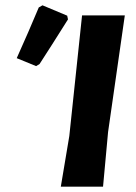

<svg xmlns="http://www.w3.org/2000/svg" viewBox="-20 -703 512 723"><path d="M126 -675 140 -683 233 -644 236 -630Q170 -525 129 -462L116 -454L43 -484Q88 -584 126 -675ZM450 -645 387 -206 368 0H209L241 -191L289 -645Z"/></svg>

Font: Alegreya Sans ExtraBold
Style: Italic
Weight: 800
Italic angle: -7°
Designer: Juan Pablo del Peral
Foundry: Huerta Tipografica
Version: Version 2.007